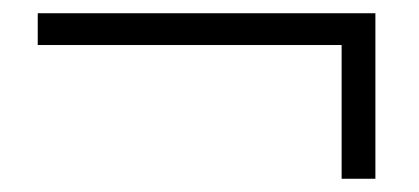

<svg xmlns="http://www.w3.org/2000/svg" viewBox="-20 -449 633 290"><path d="M37 -381H496V-179H547V-429H37Z"/></svg>

Font: Noto Serif CJK JP SemiBold
Style: Regular
Weight: 600
Designer: Ryoko NISHIZUKA 西塚涼子 (kana & ideographs); Frank Grießhammer (Latin, Greek & Cyrillic); Wenlong ZHANG 张文龙 (bopomofo); San
Foundry: Adobe
Version: Version 2.001;hotconv 1.1.0;makeotfexe 2.6.0